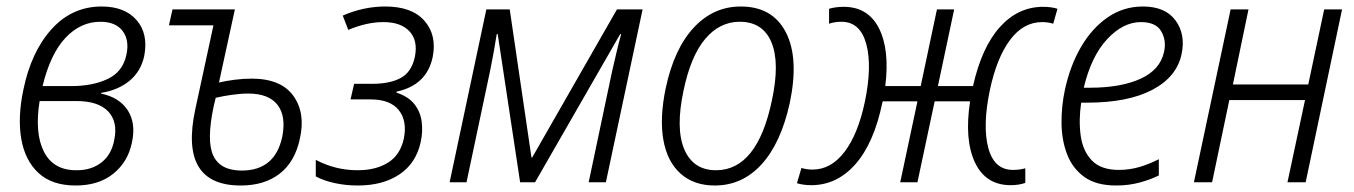

<svg xmlns="http://www.w3.org/2000/svg" viewBox="-20 -561 4169 591"><path d="M213 10Q140 10 98.5 -28.5Q57 -67 45.5 -133.5Q34 -200 52 -285Q76 -402 139 -471.5Q202 -541 293 -541Q364 -541 400.5 -499Q437 -457 424 -389Q414 -342 379.5 -313Q345 -284 291 -275V-273Q348 -261 373.5 -221Q399 -181 386 -122Q374 -63 329 -26.5Q284 10 213 10ZM289 -494Q228 -494 181.5 -444.5Q135 -395 111 -296H200Q265 -296 311.5 -318Q358 -340 369 -392Q379 -437 357.5 -465.5Q336 -494 289 -494ZM217 -37Q262 -37 293 -61.5Q324 -86 332 -132Q343 -187 312.5 -218.5Q282 -250 215 -250H102Q86 -151 115.5 -93.5Q145 -36 217 -37Z M721 10Q531 10 581 -224L637 -483H500L511 -532H703L654 -307Q675 -312 702 -315.5Q729 -319 754 -319Q845 -319 883 -266Q921 -213 903 -134Q888 -63 841 -26.5Q794 10 721 10ZM638 -235Q615 -128 636.5 -82Q658 -36 724 -36Q827 -36 849 -141Q861 -204 834 -238.5Q807 -273 744 -273Q720 -273 692.5 -269Q665 -265 644 -260Z M1081 10Q1044 10 1010 2.5Q976 -5 952 -18V-69Q1012 -37 1081 -37Q1137 -37 1174.5 -60.5Q1212 -84 1223 -134Q1234 -189 1207.5 -222Q1181 -255 1121 -255H1059L1070 -303H1126Q1180 -303 1213.5 -321Q1247 -339 1257 -386Q1267 -436 1240.5 -464.5Q1214 -493 1160 -493Q1109 -493 1052 -469L1035 -513Q1099 -541 1166 -541Q1248 -541 1286.5 -497Q1325 -453 1312 -386Q1294 -299 1201 -279L1200 -276Q1237 -264 1255.5 -240.5Q1274 -217 1278 -186.5Q1282 -156 1275 -124Q1261 -59 1210 -24.5Q1159 10 1081 10Z M1364 0 1477 -532H1549L1616 -76H1618L1879 -532H1958L1845 0H1792L1864 -341Q1871 -371 1877.5 -399Q1884 -427 1892 -456H1889L1627 0H1581L1512 -456H1509Q1505 -430 1500 -402.5Q1495 -375 1489 -345L1416 0Z M2180 10Q2116 10 2075 -26.5Q2034 -63 2022 -130Q2010 -197 2029 -289Q2055 -411 2115.5 -476Q2176 -541 2260 -541Q2358 -541 2399 -461.5Q2440 -382 2411 -244Q2384 -121 2324.5 -55.5Q2265 10 2180 10ZM2184 -37Q2311 -37 2356 -252Q2381 -368 2354.5 -431Q2328 -494 2257 -494Q2195 -494 2150.5 -441Q2106 -388 2084 -282Q2059 -165 2086.5 -101Q2114 -37 2184 -37Z M2477 9Q2453 9 2433 3L2447 -44Q2463 -39 2481 -39Q2538 -39 2579.5 -93.5Q2621 -148 2642 -247Q2665 -357 2646.5 -425.5Q2628 -494 2570 -494Q2549 -494 2532 -488V-534Q2552 -540 2577 -540Q2652 -540 2685.5 -474Q2719 -408 2705 -296H2814L2864 -532H2917L2867 -296H2975Q3002 -416 3058 -478Q3114 -540 3191 -540Q3216 -540 3235 -534L3222 -488Q3206 -493 3188 -493Q3130 -493 3089 -438Q3048 -383 3027 -284Q3004 -174 3022 -106Q3040 -38 3098 -38Q3119 -38 3136 -43V2Q3116 9 3091 9Q3014 9 2981 -61Q2948 -131 2966 -249H2857L2804 0H2751L2804 -249H2697L2696 -245Q2670 -120 2613 -55.5Q2556 9 2477 9Z M3416 10Q3354 10 3317.5 -16.5Q3281 -43 3264.5 -86.5Q3248 -130 3247.5 -182Q3247 -234 3258 -285Q3274 -359 3307.5 -416.5Q3341 -474 3389.5 -507.5Q3438 -541 3498 -541Q3567 -541 3598.5 -498Q3630 -455 3617 -394Q3602 -324 3527 -284.5Q3452 -245 3326 -245H3308Q3300 -191 3306.5 -143.5Q3313 -96 3341 -67Q3369 -38 3424 -38Q3457 -38 3487.5 -47Q3518 -56 3547 -71V-21Q3521 -8 3487.5 1Q3454 10 3416 10ZM3492 -493Q3437 -493 3388 -440.5Q3339 -388 3316 -291H3335Q3430 -291 3490.5 -318.5Q3551 -346 3563 -401Q3571 -436 3554.5 -464.5Q3538 -493 3492 -493Z M3655 0 3768 -532H3823L3775 -301H4007L4056 -532H4111L3999 0H3943L3997 -253H3764L3711 0Z"/></svg>

Font: Noto Sans SemiCondensed Light
Style: Italic
Weight: 300
Width: 4
Italic angle: -12°
Designer: Monotype Design Team
Foundry: Monotype Imaging Inc.
Version: Version 2.013; ttfautohint (v1.8.4.7-5d5b)